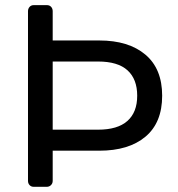

<svg xmlns="http://www.w3.org/2000/svg" viewBox="-20 -720 685 740"><path d="M87.9 -22.9V-676.8Q87.9 -686.5 94 -693.4Q100.1 -700.2 109.9 -700.2H161.1Q170.9 -700.2 177 -693.6Q183.1 -687 183.1 -676.8V-564H362.8Q475.6 -564 540.3 -509.5Q605 -455.1 605 -351.1Q605 -247.1 540.5 -193.1Q476.1 -139.2 362.8 -139.2H183.1V-22.9Q183.1 -13.2 176.5 -6.6Q169.9 0 160.2 0H109.9Q100.1 0 94 -6.6Q87.9 -13.2 87.9 -22.9ZM183.1 -220.2H357.9Q433.1 -220.2 470.9 -253.7Q508.8 -287.1 508.8 -351.1Q508.8 -415 471.4 -449Q434.1 -482.9 357.9 -482.9H183.1Z"/></svg>

Font: Rubik AZ
Style: Regular
Weight: 400
Designer: Hubert and Fischer
Foundry: Hubert & Fischer
Version: Version 2.000